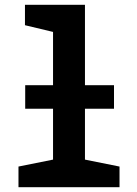

<svg xmlns="http://www.w3.org/2000/svg" viewBox="-20 -780 570 800"><path d="M57 0V-86L201 -115V-327H85V-425H201V-647L84 -675V-760H334V-425H455V-327H334V-115L478 -86V0Z"/></svg>

Font: Noto Sans Mono Condensed
Style: Bold
Weight: 700
Width: 3
Designer: Monotype Design Team
Foundry: Monotype Imaging Inc.
Version: Version 2.014